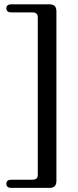

<svg xmlns="http://www.w3.org/2000/svg" viewBox="-20 -760 370 907"><path d="M158.5 65V-677Q158.5 -690 152 -695.8Q145.5 -701.5 131.5 -701.5H33Q10 -701.5 10 -721Q10 -729.5 15.8 -734.5Q21.5 -739.5 33 -739.5H213.5Q231 -739.5 238.8 -731.2Q246.5 -723 246.5 -705.5V93.5Q246.5 111 238.8 119.2Q231 127.5 213.5 127.5H33Q21.5 127.5 15.8 122.5Q10 117.5 10 108.5Q10 89 33 89H131.5Q145.5 89 152 83.5Q158.5 78 158.5 65Z"/></svg>

Font: Fraunces 12pt
Style: Regular
Weight: 400
Version: Version 1.000;[b76b70a41]